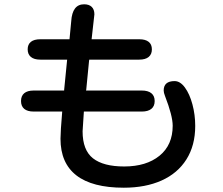

<svg xmlns="http://www.w3.org/2000/svg" viewBox="-20 -807 1040 895"><path d="M688 -577Q688 -554 673 -541.5Q658 -529 629 -529H396L395 -522L382 -389L381 -385H641Q670 -385 685.5 -372.5Q701 -360 701 -336Q701 -312 685.5 -299.5Q670 -287 641 -287H371L370 -272L365 -195Q365 -107 413.5 -69Q462 -31 559 -31Q662 -31 723.5 -81Q785 -131 785 -221Q785 -267 749 -360Q743 -375 743 -385Q743 -429 794 -429Q820 -429 842 -399Q864 -369 877 -320.5Q890 -272 890 -220Q890 -129 849 -64Q808 1 733 34.5Q658 68 557 68Q410 68 336 10.5Q262 -47 262 -160Q262 -193 270 -287H137Q108 -287 93 -299.5Q78 -312 78 -336Q78 -360 93 -372.5Q108 -385 137 -385H279V-388L293 -529H168Q139 -529 124 -541.5Q109 -554 109 -577Q109 -600 124 -612Q139 -624 168 -624H304L312 -708Q317 -787 372 -787Q395 -787 407.5 -775Q420 -763 420 -740L407 -624H629Q658 -624 673 -612Q688 -600 688 -577Z"/></svg>

Font: 寒蝉全圆体 Bold
Style: Regular
Weight: 700
Designer: Warren2060
      Designed by Motoya company      

      [Varela Round]
      Joe Prince(Latin component); Avraham Cornf
Foundry: ChillType
Version: Version 3.200